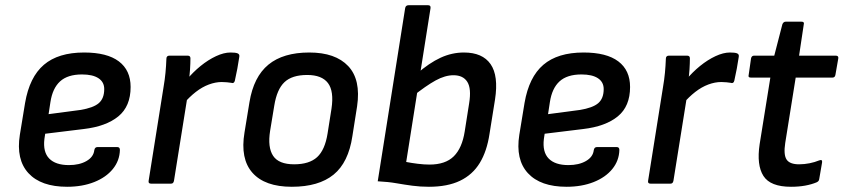

<svg xmlns="http://www.w3.org/2000/svg" viewBox="-20 -703 3229 735"><path d="M237 12Q137 12 89 -40Q41 -92 56 -187L76 -309Q93 -408 148 -455Q203 -502 302 -502Q390 -502 435 -468Q480 -434 480 -370Q480 -296 433 -257.5Q386 -219 300 -209L153 -191L150 -171Q144 -121 168.5 -96Q193 -71 244 -71Q284 -71 311 -86.5Q338 -102 341 -128Q343 -140 353 -140H429Q439 -140 439 -129Q438 -88 412 -56Q386 -24 340.5 -6Q295 12 237 12ZM166 -266 287 -282Q337 -290 358 -308Q379 -326 379 -362Q379 -389 357 -403.5Q335 -418 294 -418Q239 -418 210 -391.5Q181 -365 173 -312Z M558 0Q547 0 549 -11L606 -369Q611 -398 613.5 -424.5Q616 -451 617 -478Q617 -490 629 -490H698Q709 -490 709 -480Q709 -461 707.5 -437.5Q706 -414 703 -397L699 -342L646 -11Q645 -6 642.5 -3Q640 0 635 0ZM682 -305 693 -396Q719 -427 748 -450.5Q777 -474 807 -488Q837 -502 862 -502Q881 -502 889 -499Q894 -497 895.5 -493.5Q897 -490 896 -485Q893 -464 888.5 -440Q884 -416 879 -394Q876 -382 865 -386Q858 -387 849 -388Q840 -389 829 -389Q805 -389 779.5 -379.5Q754 -370 729.5 -351Q705 -332 682 -305Z M1097 12Q994 12 946.5 -41.5Q899 -95 916 -196L935 -312Q951 -409 1007.5 -455.5Q1064 -502 1164 -502Q1264 -502 1313 -450Q1362 -398 1347 -296L1329 -182Q1314 -81 1257 -34.5Q1200 12 1097 12ZM1106 -74Q1164 -74 1194 -101.5Q1224 -129 1234 -192L1249 -287Q1259 -354 1235.5 -385Q1212 -416 1156 -416Q1098 -416 1069 -388.5Q1040 -361 1030 -299L1014 -202Q1004 -139 1025.5 -106.5Q1047 -74 1106 -74Z M1622 12Q1589 12 1559 8Q1529 4 1497.5 -1.5Q1466 -7 1426 -9L1531 -672Q1533 -683 1544 -683H1619Q1630 -683 1628 -671L1535 -83Q1555 -79 1579.5 -76Q1604 -73 1624 -73Q1685 -73 1717 -104.5Q1749 -136 1759 -200L1776 -308Q1785 -364 1769 -389.5Q1753 -415 1716 -415Q1684 -415 1647.5 -395Q1611 -375 1557 -332L1575 -420Q1623 -462 1666.5 -482Q1710 -502 1756 -502Q1827 -502 1858 -457.5Q1889 -413 1875 -322L1854 -191Q1844 -124 1816.5 -79Q1789 -34 1741 -11Q1693 12 1622 12Z M2149 12Q2049 12 2001 -40Q1953 -92 1968 -187L1988 -309Q2005 -408 2060 -455Q2115 -502 2214 -502Q2302 -502 2347 -468Q2392 -434 2392 -370Q2392 -296 2345 -257.5Q2298 -219 2212 -209L2065 -191L2062 -171Q2056 -121 2080.5 -96Q2105 -71 2156 -71Q2196 -71 2223 -86.5Q2250 -102 2253 -128Q2255 -140 2265 -140H2341Q2351 -140 2351 -129Q2350 -88 2324 -56Q2298 -24 2252.5 -6Q2207 12 2149 12ZM2078 -266 2199 -282Q2249 -290 2270 -308Q2291 -326 2291 -362Q2291 -389 2269 -403.5Q2247 -418 2206 -418Q2151 -418 2122 -391.5Q2093 -365 2085 -312Z M2470 0Q2459 0 2461 -11L2518 -369Q2523 -398 2525.5 -424.5Q2528 -451 2529 -478Q2529 -490 2541 -490H2610Q2621 -490 2621 -480Q2621 -461 2619.5 -437.5Q2618 -414 2615 -397L2611 -342L2558 -11Q2557 -6 2554.5 -3Q2552 0 2547 0ZM2594 -305 2605 -396Q2631 -427 2660 -450.5Q2689 -474 2719 -488Q2749 -502 2774 -502Q2793 -502 2801 -499Q2806 -497 2807.5 -493.5Q2809 -490 2808 -485Q2805 -464 2800.5 -440Q2796 -416 2791 -394Q2788 -382 2777 -386Q2770 -387 2761 -388Q2752 -389 2741 -389Q2717 -389 2691.5 -379.5Q2666 -370 2641.5 -351Q2617 -332 2594 -305Z M3008 12Q2929 12 2902.5 -29.5Q2876 -71 2888 -151L2929 -406H2854Q2843 -406 2846 -416L2855 -479Q2857 -490 2867 -490H2944L2975 -610Q2979 -620 2988 -620H3048Q3060 -620 3057 -610L3039 -490H3179Q3191 -490 3189 -479L3178 -416Q3176 -406 3167 -406H3026L2986 -156Q2979 -111 2991 -92.5Q3003 -74 3039 -74Q3059 -74 3079 -78Q3099 -82 3116 -89Q3129 -94 3127 -81L3116 -17Q3115 -9 3106 -5Q3087 3 3062.5 7.5Q3038 12 3008 12Z"/></svg>

Font: Sofia Sans SemiBold
Style: Italic
Weight: 600
Italic angle: -9°
Designer: Botio Nikoltchev, Ani Petrova
Foundry: lettersoup
Version: Version 4.100-B